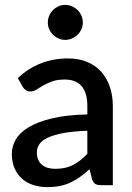

<svg xmlns="http://www.w3.org/2000/svg" viewBox="-20 -759 542 787"><path d="M338 -223Q280.5 -221 241 -213.8Q201.5 -206.5 177 -195.2Q152.5 -184 141.8 -168.5Q131 -153 131 -134.5Q131 -116.5 136.8 -103.8Q142.5 -91 152.8 -82.8Q163 -74.5 176.8 -70.8Q190.5 -67 207 -67Q249 -67 279.2 -82.8Q309.5 -98.5 338 -128.5ZM53 -439Q139.5 -519.5 259 -519.5Q303 -519.5 337.2 -505.2Q371.5 -491 394.8 -465Q418 -439 430.2 -403.2Q442.5 -367.5 442.5 -324V0H394.5Q379 0 371 -4.8Q363 -9.5 357.5 -24L347 -65.5Q327.5 -48 308.5 -34.2Q289.5 -20.5 269.2 -11Q249 -1.5 225.8 3.2Q202.5 8 174.5 8Q143.5 8 116.8 -0.5Q90 -9 70.5 -26.2Q51 -43.5 39.8 -69Q28.5 -94.5 28.5 -129Q28.5 -158.5 44.2 -186.5Q60 -214.5 96.2 -236.8Q132.5 -259 191.8 -273.5Q251 -288 338 -290V-324Q338 -379 314.5 -406Q291 -433 245.5 -433Q214.5 -433 193.5 -425.2Q172.5 -417.5 157 -408.5Q141.5 -399.5 129.5 -391.8Q117.5 -384 104 -384Q93 -384 85.2 -389.8Q77.5 -395.5 72.5 -404ZM319.5 -666.5Q319.5 -652 313.8 -639.2Q308 -626.5 298 -616.8Q288 -607 274.8 -601.2Q261.5 -595.5 247 -595.5Q232.5 -595.5 219.8 -601.2Q207 -607 197.2 -616.8Q187.5 -626.5 181.8 -639.2Q176 -652 176 -666.5Q176 -681.5 181.8 -694.8Q187.5 -708 197.2 -717.8Q207 -727.5 219.8 -733.2Q232.5 -739 247 -739Q261.5 -739 274.8 -733.2Q288 -727.5 298 -717.8Q308 -708 313.8 -694.8Q319.5 -681.5 319.5 -666.5Z"/></svg>

Font: Lato 2
Style: Regular
Weight: 600
Designer: Lukasz Dziedzic with Adam Twardoch and Botio Nikoltchev
Foundry: tyPoland Lukasz Dziedzic
Version: Version 2.015; 2015-08-06; http://www.latofonts.com/